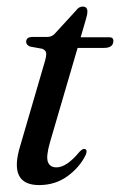

<svg xmlns="http://www.w3.org/2000/svg" viewBox="-20 -540 356 569"><path d="M105 -395.5 69 -402Q57.5 -407 57.5 -416Q57.5 -430.5 76.5 -430.5H120.5Q135 -430.5 145 -443L205 -508.5Q213.5 -520.5 225 -520.5Q239 -520.5 239 -506Q239 -496.5 233.5 -479L219 -429.5H304.5Q316 -429.5 316 -419Q316 -398 288 -398H210L128 -118Q116 -76 122 -60Q128 -44 147.5 -44Q177.5 -44 215.5 -90Q225 -100 231 -98.5Q240 -96.5 234.5 -82Q217 -45 180.5 -18.2Q144 8.5 96 8.5Q4 8.5 40 -108L111.5 -353Q118 -374 116.8 -382.8Q115.5 -391.5 105 -395.5Z"/></svg>

Font: Fraunces 144pt S050
Style: Italic
Weight: 400
Italic angle: -16°
Version: Version 1.000; ttfautohint (v1.8.3)